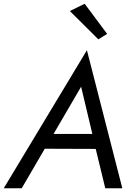

<svg xmlns="http://www.w3.org/2000/svg" viewBox="-45 -1005 705 1025"><path d="M328 -946 407 -985 527 -824 480 -795ZM517 0 466 -210 194 -211 71 0H-25L419 -737L608 0ZM388 -542 241 -290H448Z"/></svg>

Font: Von Book
Style: Italic
Weight: 400
Version: Version 4.000; ttfautohint (v1.8.4.7-5d5b)